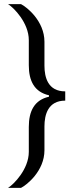

<svg xmlns="http://www.w3.org/2000/svg" viewBox="-20 -763 365 933"><path d="M19 150H82C110 136 196 68 196 -33V-149C196 -205 213 -274 297 -274V-319C213 -319 196 -387 196 -444V-560C196 -661 110 -729 82 -743H19C47 -726 120 -652 120 -568V-446C120 -370 147 -316 218 -300V-293C147 -277 120 -223 120 -146V-25C120 59 47 133 19 150Z"/></svg>

Font: Saira UNSAM
Style: Regular
Weight: 400
Designer: Hector Gatti with collaboration of the Omnibus-Type team
Foundry: Omnibus-Type
Version: Version 0.072;PS 000.072;hotconv 1.0.88;makeotf.lib2.5.64775